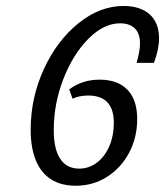

<svg xmlns="http://www.w3.org/2000/svg" viewBox="-20 -602 545 634"><path d="M81.3 -173.7Q81.3 -278.8 124.6 -373.3Q167.9 -467.8 238.8 -525Q309.7 -582.3 388.4 -582.3Q425.2 -582.3 451.3 -569.8Q477.4 -557.3 491.3 -533.4Q505.2 -509.6 505.2 -475.7Q505.2 -439.5 488.3 -394.4H431Q442.3 -433.7 442.3 -458.1Q442.3 -491.1 425.4 -508Q408.5 -525 376.3 -525Q322.7 -525 271.8 -473.9Q220.9 -422.7 189.2 -341Q157.5 -259.3 157.5 -172.2Q157.5 -109.8 178.9 -77.5Q200.3 -45.2 241.6 -45.2Q273.5 -45.2 299.7 -64.8Q325.9 -84.5 340.8 -118.9Q355.7 -153.4 355.9 -195.8Q356 -241.2 334.8 -263.9Q313.6 -286.6 271.4 -286.6Q241.8 -286.6 219.6 -276L208.5 -306.8Q251.9 -339 308.6 -339Q368.6 -339 400.8 -305.7Q433 -272.5 433 -208.8Q433 -147.6 406.1 -97.2Q379.2 -46.8 333.1 -17.8Q287 11.3 230.1 11.3Q181.7 11.3 148.6 -9.8Q115.5 -30.8 98.4 -72.2Q81.3 -113.6 81.3 -173.7Z"/></svg>

Font: Playfair Micro SmCond SmLight
Style: Italic
Weight: 360
Width: 4
Italic angle: -15.6°
Designer: Claus Eggers Sørensen
Foundry: Claus Eggers Sørensen
Version: Version 2.203;Glyphs 3.3 (3326)